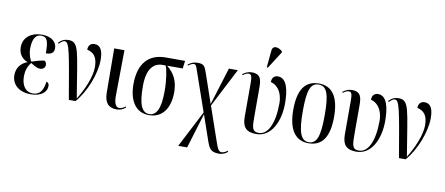

<svg xmlns="http://www.w3.org/2000/svg" viewBox="-85 -1157 4067 1756"><g transform="rotate(10 1949.0 -278.5)"><path d="M220 10C314 10 367 -35 367 -92C367 -111 359 -124 342 -129C329 -28 288 -1 236 -1C159 -1 130 -71 130 -139C130 -215 157 -249 175 -273C220 -242 243 -235 264 -235C291 -235 310 -254 310 -277C310 -299 299 -311 291 -315C257 -311 223 -302 175 -285C164 -293 142 -347 142 -401C142 -499 177 -535 221 -535C278 -535 291 -495 291 -383C350 -383 366 -407 366 -445C366 -488 331 -545 225 -545C137 -545 55 -497 55 -399C55 -336 89 -295 137 -276V-273C87 -254 42 -212 42 -137C42 -54 105 10 220 10Z M572 0H634C727 -105 795 -285 795 -409C795 -496 772 -544 715 -544C680 -544 658 -521 658 -482C717 -467 755 -434 755 -335C755 -244 699 -118 641 -25C569 -453 575 -539 475 -539C438 -539 410 -526 383 -497L390 -489C414 -512 428 -522 442 -522C485 -522 498 -433 572 0Z M1017 10C1050 10 1077 -3 1100 -22L1095 -31C1079 -19 1059 -7 1038 -7C1001 -7 988 -53 989 -119L994 -536H899L902 -125C903 -30 943 10 1017 10Z M1316 10C1447 10 1509 -95 1509 -235C1509 -341 1471 -410 1403 -464H1548L1557 -536H1377C1224 -536 1129 -442 1129 -246C1129 -89 1195 10 1316 10ZM1318 0C1246 0 1217 -78 1217 -242C1217 -411 1284 -464 1361 -464H1389C1405 -432 1421 -335 1421 -230C1421 -67 1384 0 1318 0Z M2013 246C2041 246 2076 230 2089 214L2084 205C2071 218 2046 229 2030 229C2003 229 1991 203 1967 132L1861 -175L2047 -536H1964L1856 -188L1765 -453C1741 -524 1732 -539 1672 -539C1642 -539 1612 -528 1585 -507L1590 -498C1605 -510 1627 -522 1640 -522C1661 -522 1666 -505 1674 -481L1806 -101L1630 240H1713L1812 -85L1893 149C1919 224 1938 246 2013 246Z M2313 -606 2414 -764V-776C2376 -810 2323 -818 2318 -766L2303 -610ZM2313 10C2456 10 2525 -150 2525 -310C2525 -431 2503 -544 2419 -544C2385 -544 2363 -521 2363 -482C2417 -469 2474 -415 2474 -303C2474 -115 2419 -4 2334 -4C2271 -4 2269 -45 2269 -151V-408C2269 -484 2262 -539 2177 -539C2147 -539 2118 -527 2092 -507L2097 -498C2119 -516 2139 -522 2151 -522C2180 -522 2183 -492 2183 -433V-127C2183 -34 2218 10 2313 10Z M2798 10C2923 10 2988 -77 2988 -268C2988 -453 2923 -545 2800 -545C2671 -545 2609 -454 2609 -268C2609 -79 2679 10 2798 10ZM2799 0C2727 0 2697 -73 2697 -268C2697 -465 2723 -535 2798 -535C2875 -535 2901 -465 2901 -268C2901 -74 2875 0 2799 0Z M3243 10C3386 10 3455 -150 3455 -310C3455 -431 3433 -544 3349 -544C3315 -544 3293 -521 3293 -482C3347 -469 3404 -415 3404 -303C3404 -115 3349 -4 3264 -4C3201 -4 3199 -45 3199 -151V-408C3199 -484 3192 -539 3107 -539C3077 -539 3048 -527 3022 -507L3027 -498C3049 -516 3069 -522 3081 -522C3110 -522 3113 -492 3113 -433V-127C3113 -34 3148 10 3243 10Z M3638 0H3700C3793 -105 3861 -285 3861 -409C3861 -496 3838 -544 3781 -544C3746 -544 3724 -521 3724 -482C3783 -467 3821 -434 3821 -335C3821 -244 3765 -118 3707 -25C3635 -453 3641 -539 3541 -539C3504 -539 3476 -526 3449 -497L3456 -489C3480 -512 3494 -522 3508 -522C3551 -522 3564 -433 3638 0Z"/></g></svg>

Font: Noto Serif Display ExtraCondensed
Style: Regular
Weight: 400
Width: 2
Designer: Monotype Design Team
Foundry: Monotype Imaging Inc.
Version: Version 2.009